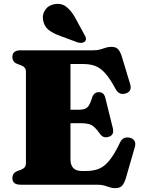

<svg xmlns="http://www.w3.org/2000/svg" viewBox="-20 -962 732 1000"><path d="M44.5 -666Q44.5 -700 87.5 -700H464.5Q487.5 -700 502.5 -704.5Q517.5 -709 530.8 -713.5Q544 -718 561.5 -718Q584 -718 595.5 -705.2Q607 -692.5 615.5 -664L658 -523.5Q668.5 -487.5 637 -476Q601 -463 581.5 -499.5Q553 -552.5 528.2 -580.2Q503.5 -608 476.5 -618.2Q449.5 -628.5 414.5 -628.5H347V-390.5H390.5Q421.5 -390.5 434.8 -402.8Q448 -415 458.5 -450Q467.5 -482 495 -482Q521.5 -482 528.5 -452.5L567.5 -295Q576 -259.5 548 -250Q518.5 -239.5 501 -264.5Q485 -287.5 471.8 -299.5Q458.5 -311.5 442.2 -316Q426 -320.5 400 -320.5H347V-132.5Q347 -71.5 406 -71.5H429.5Q467 -71.5 495.8 -83.2Q524.5 -95 550.5 -127.2Q576.5 -159.5 605.5 -220.5Q620 -251.5 654.5 -245Q672 -241.5 680 -228.8Q688 -216 682.5 -197L636 -36Q628 -8.5 616.2 4.8Q604.5 18 580 18Q564.5 18 551.8 13.5Q539 9 523.8 4.5Q508.5 0 485.5 0H87.5Q44.5 0 44.5 -34Q44.5 -61 70.5 -71L89.5 -78Q115 -88 115 -111V-589Q115 -612.5 89.5 -622L70.5 -629Q44.5 -639 44.5 -666ZM370.5 -871.5 419 -782.5Q425 -773 427.2 -764Q429.5 -755 423 -747Q416.5 -740 405.2 -739Q394 -738 383.5 -741.5L292 -775.5Q254 -789 232 -807.2Q210 -825.5 204.5 -857Q198.5 -883 214.2 -908.5Q230 -934 262.5 -940Q298 -947 324 -927.5Q350 -908 370.5 -871.5Z"/></svg>

Font: Fraunces 9pt S000 Black
Style: Regular
Weight: 900
Version: Version 1.000; ttfautohint (v1.8.3)